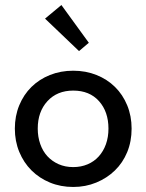

<svg xmlns="http://www.w3.org/2000/svg" viewBox="-20 -735 581 763"><path d="M271 8Q221 8 178.5 -9.5Q136 -27 105 -58Q74 -89 56.5 -131.5Q39 -174 39 -224Q39 -274 56.5 -316.5Q74 -359 105 -389.5Q136 -420 178.5 -437Q221 -454 271 -454Q321 -454 363.5 -437Q406 -420 437 -389.5Q468 -359 485.5 -316.5Q503 -274 503 -224Q503 -173 485.5 -130.5Q468 -88 436.5 -57.5Q405 -27 362.5 -9.5Q320 8 271 8ZM271 -71Q302 -71 328 -82Q354 -93 372.5 -113.5Q391 -134 401 -162Q411 -190 411 -224Q411 -291 373.5 -333Q336 -375 271 -375Q207 -375 168.5 -333Q130 -291 130 -224Q130 -191 140 -162.5Q150 -134 168.5 -114Q187 -94 213 -82.5Q239 -71 271 -71ZM333 -565 294 -532 159 -661 224 -715Z"/></svg>

Font: Tilda Sans Medium
Style: Regular
Weight: 500
Designer: ParaType Ltd
Foundry: ParaType Ltd
Version: Version 1.009